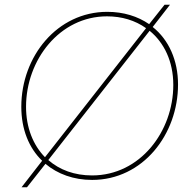

<svg xmlns="http://www.w3.org/2000/svg" viewBox="-20 -755 810 811"><path d="M71 36H94L172 -63C223 -20 291 5 369 5C584 5 732 -188 732 -398C732 -500 693 -587 625 -641L698 -735H675L610 -653C562 -686 502 -705 433 -705C222 -705 70 -517 70 -304C70 -209 102 -130 158 -76ZM369 -14C295 -14 232 -37 184 -79L612 -625C673 -575 712 -496 712 -396C712 -200 572 -14 369 -14ZM90 -304C90 -502 232 -686 432 -686C494 -686 551 -669 597 -636L170 -91C120 -142 90 -216 90 -304Z"/></svg>

Font: Fixel Display 20240404 Thin
Style: Italic
Weight: 100
Italic angle: -10°
Designer: AlfaBravo + MacPaw
Foundry: Kyrylo Tkachov, Marchela Mozhyna, Serhii Makarenko, Maria Weinstein, Zakhar Kryvoshyya
Version: Version 1.211;Glyphs 3.2 (3225)